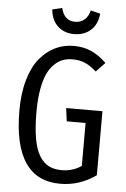

<svg xmlns="http://www.w3.org/2000/svg" viewBox="-60 -931 645 986"><g transform="rotate(5 262.5 -438.0)"><path d="M292 -759.8Q241.2 -759.8 208 -790.5Q174.8 -821.3 169.9 -876L220.2 -888.2Q235.4 -823.2 292 -823.2Q320.8 -823.2 340.3 -840.1Q359.9 -856.9 367.2 -888.2L417 -876Q412.1 -821.3 378.2 -790.5Q344.2 -759.8 292 -759.8ZM295.9 -699.2Q347.2 -699.2 387 -681.4Q426.8 -663.6 465.8 -626L419.9 -578.1Q388.2 -606 360.6 -617.9Q333 -629.9 295.9 -629.9Q270 -629.9 247.6 -622.1Q225.1 -614.3 203.9 -594.2Q182.6 -574.2 167.7 -543Q152.8 -511.7 143.8 -461.2Q134.8 -410.6 134.8 -345.2Q134.8 -263.7 144.8 -207.5Q154.8 -151.4 175 -118.9Q195.3 -86.4 222.9 -72.3Q250.5 -58.1 289.1 -58.1Q346.2 -58.1 391.1 -88.9V-310.1H293.9L285.2 -377.9H472.2V-47.9Q387.7 12.2 288.1 12.2Q46.9 12.2 46.9 -345.2Q46.9 -434.1 67.1 -503.4Q87.4 -572.8 122.3 -614.7Q157.2 -656.7 201.2 -678Q245.1 -699.2 295.9 -699.2Z"/></g></svg>

Font: Fira Sans Compressed Book
Style: Regular
Weight: 350
Width: 1
Designer: Carrois Corporate & Edenspiekermann AG
Foundry: Carrois Corporate GbR & Edenspiekermann AG
Version: Version 4.203;PS 004.203;hotconv 1.0.88;makeotf.lib2.5.64775